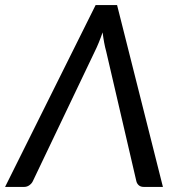

<svg xmlns="http://www.w3.org/2000/svg" viewBox="-53 -736 704 756"><path d="M588.5 0H513.5Q501 0 493.8 -6.2Q486.5 -12.5 484 -22L365 -534Q360.5 -550 357 -569Q353.5 -588 351 -608.5Q344 -588 336.2 -569Q328.5 -550 320.5 -534L76 -22Q72 -13.5 62.8 -6.8Q53.5 0 42 0H-33L323.5 -716H408Z"/></svg>

Font: Lato
Style: Italic
Weight: 400
Italic angle: -7°
Designer: Lukasz Dziedzic
Foundry: tyPoland Lukasz Dziedzic
Version: Version 2.007; 2014-02-27